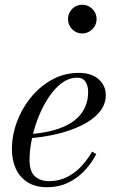

<svg xmlns="http://www.w3.org/2000/svg" viewBox="-20 -776 502 806"><path d="M178 10Q130 10 97 -10.2Q64 -30.5 47 -66.5Q30 -102.5 30 -150Q30 -207.5 51 -264.2Q72 -321 110 -367.5Q148 -414 199.2 -442Q250.5 -470 310.5 -470Q364.5 -470 394.2 -443.2Q424 -416.5 424 -377Q424 -336 396 -303.8Q368 -271.5 321.2 -249Q274.5 -226.5 218.2 -213.2Q162 -200 105 -196V-213Q147.5 -216 185 -224.2Q222.5 -232.5 252.8 -246.5Q283 -260.5 304.8 -281Q326.5 -301.5 338.2 -328.8Q350 -356 350 -391Q350 -414.5 339.2 -432.2Q328.5 -450 303.5 -450Q275 -450 249.2 -434Q223.5 -418 201.2 -390.2Q179 -362.5 161 -327.5Q143 -292.5 130.2 -253.8Q117.5 -215 110.8 -176.8Q104 -138.5 104 -105Q104 -55 127.2 -35.2Q150.5 -15.5 185.5 -15.5Q225.5 -15.5 258.8 -31.5Q292 -47.5 319 -75.5Q346 -103.5 366.5 -139.5L384 -129Q364.5 -91 334.8 -59.5Q305 -28 265.8 -9Q226.5 10 178 10ZM325 -635.5Q308.5 -635.5 295 -643.8Q281.5 -652 273.5 -665.8Q265.5 -679.5 265.5 -696Q265.5 -712.5 273.5 -726.2Q281.5 -740 295 -748Q308.5 -756 325 -756Q341.5 -756 355.2 -748Q369 -740 377.2 -726.2Q385.5 -712.5 385.5 -696Q385.5 -679.5 377.2 -665.8Q369 -652 355.2 -643.8Q341.5 -635.5 325 -635.5Z"/></svg>

Font: Bodoni Moda SC
Style: Italic
Weight: 400
Italic angle: -13°
Designer: Owen Earl
Foundry: indestructible type
Version: Version 2.005